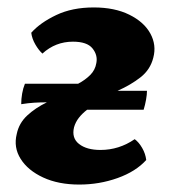

<svg xmlns="http://www.w3.org/2000/svg" viewBox="-20 -487 477 516"><path d="M193 9Q137 9 96 -10Q55 -29 35.5 -60Q16 -91 25 -127Q31 -156 53 -176.5Q75 -197 106 -212Q88 -212 72 -211Q56 -210 37 -207Q37 -221 39.5 -235.5Q42 -250 47 -262H190Q209 -272 222.5 -285.5Q236 -299 239 -318Q243 -339 228.5 -357Q214 -375 176 -375Q129 -375 94 -343Q84 -352 75 -367.5Q66 -383 64 -399Q88 -426 131 -446.5Q174 -467 232 -467Q288 -467 327.5 -447.5Q367 -428 384 -397Q401 -366 392 -332Q384 -300 358 -279.5Q332 -259 296 -243H375Q375 -233 372.5 -219Q370 -205 366 -192H214Q201 -182 192 -170.5Q183 -159 179 -145Q172 -116 192.5 -100Q213 -84 250 -84Q300 -84 342 -113Q353 -105 362 -89.5Q371 -74 373 -57Q345 -26 296 -8.5Q247 9 193 9Z"/></svg>

Font: Vollkorn
Style: Bold Italic
Weight: 700
Italic angle: -11°
Designer: Friedrich Althausen
Foundry: Friedrich Althausen
Version: Version 5.000; ttfautohint (v1.8.3)